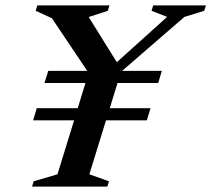

<svg xmlns="http://www.w3.org/2000/svg" viewBox="-20 -690 782 710"><path d="M536.5 -290 523 -245H372L310.5 -45.5L383 -19.5L377 0H98.5L104.5 -19.5L192.5 -45.5L254 -245H102.5L116 -290H267.5L296 -383H144.5L158.5 -428H302.5L172 -622.5L112 -650L118 -670H385L378.5 -650L308 -627L412 -460L598 -627.5L540.5 -650L546.5 -670H741.5L735 -650L662 -627.5L431.5 -428H578.5L565 -383H414.5L386 -290Z"/></svg>

Font: Newsreader Text SemiBold
Style: Italic
Weight: 600
Italic angle: -17°
Designer: Hugues Gentile
Foundry: Production Type
Version: Version 1.001